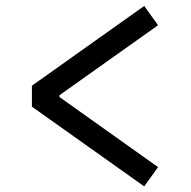

<svg xmlns="http://www.w3.org/2000/svg" viewBox="-20 -662 660 662"><path d="M525 -575 185.2 -333.8V-327.3L525 -85.8L477.3 -19.3L90 -294.3V-366.5L477.3 -641.5Z"/></svg>

Font: Monaspace Xenon Var
Style: Regular
Weight: 400
Designer: Riley Cran and the Lettermatic Team
Version: Version 1.000 (Monaspace Xenon Var)